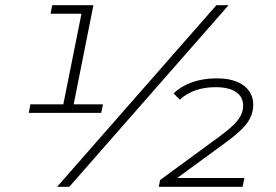

<svg xmlns="http://www.w3.org/2000/svg" viewBox="-20 -720 1065 740"><path d="M377 -318 370 -285H91L97 -318H224L294 -667H175L181 -700H340L264 -318ZM814 -700H861L247 0H200ZM663 -34H922L915 0H592L597 -26L822 -191Q878 -232 897.5 -258Q917 -284 917 -313Q917 -347 889.5 -365.5Q862 -384 811 -384Q726 -384 673 -336L649 -360Q678 -388 720.5 -403Q763 -418 815 -418Q882 -418 919 -390.5Q956 -363 956 -316Q956 -280 934 -248Q912 -216 849 -170Z"/></svg>

Font: Montserrat Alternates Light
Style: Italic
Weight: 300
Italic angle: -11.3°
Designer: Julieta Ulanovsky
Foundry: Julieta Ulanovsky
Version: Version 7.200